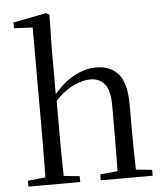

<svg xmlns="http://www.w3.org/2000/svg" viewBox="-55 -854 774 903"><g transform="rotate(-5 331.5 -402.5)"><path d="M42.3 0V-27.8L151.1 -38.6H183.7L287.1 -27.8V0ZM124.7 0Q125.7 -24.4 126.2 -65.3Q126.7 -106.3 127.2 -150.7Q127.7 -195.1 127.7 -228.5V-743.7L39.7 -748.1V-775.1L196.1 -805.5L211.5 -796.5L208.5 -641V-411.6L209.9 -399.2V-228.5Q209.9 -195.1 210.4 -150.7Q210.9 -106.3 211.5 -65.3Q212.1 -24.4 213.1 0ZM384 0V-27.8L491.5 -38.6H523.7L629 -27.8V0ZM465 0Q466.2 -24.4 466.7 -64.8Q467.2 -105.3 467.7 -149.7Q468.2 -194.1 468.2 -228.5V-344.3Q468.2 -418.1 443.4 -447.5Q418.7 -476.9 375.4 -476.9Q340.3 -476.9 294 -455.2Q247.8 -433.5 193.4 -372.6L174.4 -407H196.2Q248.8 -472.4 302.1 -501.5Q355.4 -530.6 409.5 -530.6Q475.6 -530.6 513 -487.3Q550.4 -443.9 550.4 -341.1V-228.5Q550.4 -194.1 550.9 -149.7Q551.4 -105.3 552.3 -64.8Q553.2 -24.4 554.2 0Z"/></g></svg>

Font: Noto Serif KR
Style: Regular
Weight: 200
Designer: Ryoko NISHIZUKA 西塚涼子 (kana & ideographs); Frank Grießhammer (Latin, Greek & Cyrillic); Wenlong ZHANG 张文龙 (bopomofo); San
Foundry: Adobe
Version: Version 2.001;hotconv 1.1.0;makeotfexe 2.6.0